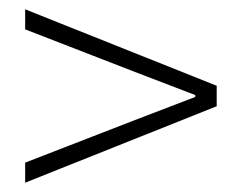

<svg xmlns="http://www.w3.org/2000/svg" viewBox="-20 -538 519 412"><path d="M34 -146V-189L266 -279L399 -330V-334L266 -385L34 -475V-518L445 -354V-310Z"/></svg>

Font: Source Sans 3 ExtraLight Light
Style: Regular
Weight: 300
Version: Version 3.052;hotconv 1.1.0;makeotfexe 2.6.0